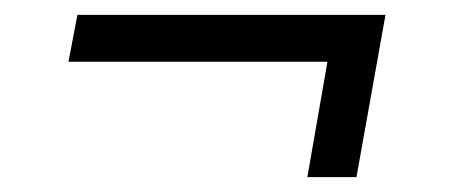

<svg xmlns="http://www.w3.org/2000/svg" viewBox="-20 -457 606 258"><path d="M393 -219 420 -374H72L84 -437H498L459 -219Z"/></svg>

Font: Archivo SemiCondensed Light
Style: Italic
Weight: 300
Width: 4
Italic angle: -10°
Designer: Hector Gatti
Foundry: Omnibus-Type
Version: Version 2.001